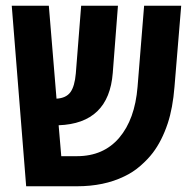

<svg xmlns="http://www.w3.org/2000/svg" viewBox="-20 -650 670 670"><path d="M248.5 0H71.3L21 -629.9H150.4L177.2 -305.7Q210.4 -307.6 225.6 -328.1Q240.7 -348.6 244.6 -394L263.2 -629.9H391.6L373.5 -395.5Q359.9 -219.2 184.6 -212.9L193.8 -105H248.5Q341.3 -105 396 -169.2Q450.7 -233.4 460 -346.7L482.9 -629.9H612.3L588.9 -347.2Q583 -272.9 565.4 -219.7Q544.9 -158.2 513.2 -116.7Q496.1 -94.2 470.2 -71.5Q444.3 -48.8 413.1 -34.2Q342.8 0 248.5 0Z"/></svg>

Font: Open Sans Hebrew Condensed
Style: Bold
Weight: 700
Width: 3
Foundry: Ascender Corporation, Yanek Iontef
Version: Version 2.001;PS 002.001;hotconv 1.0.70;makeotf.lib2.5.58329